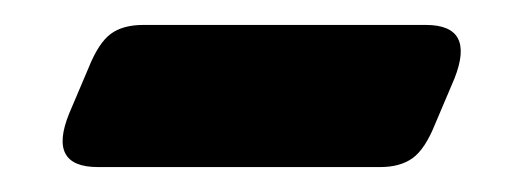

<svg xmlns="http://www.w3.org/2000/svg" viewBox="-20 -337 408 154"><path d="M321.5 -317Q361.5 -317 344.5 -274L329 -237.5Q321 -217.5 311 -210.2Q301 -203 285 -203H58.5Q18 -203 35.5 -246L51 -282.5Q59 -302.5 68.8 -309.8Q78.5 -317 95 -317Z"/></svg>

Font: Fraunces 72pt S100
Style: Bold Italic
Weight: 700
Italic angle: -16°
Version: Version 1.000; ttfautohint (v1.8.3)